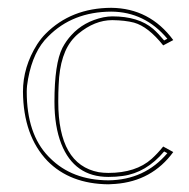

<svg xmlns="http://www.w3.org/2000/svg" viewBox="-20 -462 485 494"><path d="M129.9 -200.2Q129.9 -38.6 233.9 -19Q246.6 -17.1 258.8 -17.1Q329.6 -17.1 370.1 -53.2Q384.8 -66.4 399.9 -85L425.8 -70.8Q371.1 3.9 276.9 11.2Q267.6 11.7 258.8 12.2Q160.2 11.2 102.1 -47.9Q40 -112.8 39.1 -226.1Q39.1 -290 75.7 -348.1Q86.4 -364.3 97.2 -375Q163.1 -441.4 266.1 -441.9Q365.2 -440.9 425.8 -358.9L399.9 -345.2Q361.3 -393.6 324.7 -403.8Q302.2 -409.7 269 -410.2Q223.6 -410.2 181.2 -375Q174.8 -369.6 170.9 -365.2Q133.8 -326.2 130.9 -243.2Q129.9 -225.6 129.9 -200.2ZM120.1 -200.2Q120.1 -298.3 140.6 -338.9Q150.4 -357.4 163.6 -371.6Q195.3 -406.7 246.1 -417.5Q258.8 -419.9 269 -419.9Q336.4 -419.9 374 -387.7Q387.7 -375.5 402.3 -357.9L410.6 -362.3Q352.5 -431.6 266.1 -432.1Q166.5 -431.6 104 -368.2Q65.4 -331.1 52.2 -258.8Q48.8 -240.7 48.8 -226.1Q48.8 -117.2 104.5 -59.6Q107.4 -56.6 108.9 -55.2Q165.5 1.5 258.8 2Q352.1 1 410.6 -67.9L402.3 -72.3Q356.4 -17.6 295.9 -9.3Q278.8 -6.8 258.8 -6.8Q171.4 -6.8 137.7 -91.8Q120.1 -136.7 120.1 -200.2Z"/></svg>

Font: Linux Biolinum Outline O
Style: Bold
Weight: 700
Designer: Philipp H. Poll
Foundry: Philipp H. Poll
Version: Version 0.9.2